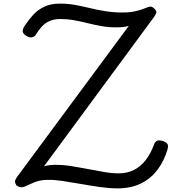

<svg xmlns="http://www.w3.org/2000/svg" viewBox="-20 -1023 995 1060"><path d="M628 17Q584 17 531.5 9.5Q479 2 425.5 -7.5Q372 -17 325 -24Q278 -31 243 -30Q217 -30 199 -25.5Q181 -21 166 -15Q151 -9 132 0Q107 13 93.5 10.5Q80 8 71 1Q63 -11 63 -21Q63 -31 77 -50L691 -880Q678 -876 660.5 -874Q643 -872 622 -872Q579 -872 539.5 -879Q500 -886 462.5 -895.5Q425 -905 388 -911.5Q351 -918 313 -918Q279 -918 254 -907Q229 -896 211 -876.5Q193 -857 179 -833Q173 -822 159 -817.5Q145 -813 125 -825Q107 -836 105.5 -849.5Q104 -863 118 -883Q139 -915 164 -942Q189 -969 224.5 -986Q260 -1003 311 -1003Q356 -1003 396.5 -995.5Q437 -988 478 -978Q519 -968 563 -961Q607 -954 658 -954Q697 -954 727.5 -961Q758 -968 782 -978Q801 -986 810 -986.5Q819 -987 829 -978Q844 -966 843 -955.5Q842 -945 831 -930L223 -105Q237 -109 253 -111Q269 -113 286 -113Q331 -113 376.5 -105.5Q422 -98 467 -89.5Q512 -81 554.5 -73.5Q597 -66 634 -66Q683 -66 720 -85Q757 -104 784.5 -139.5Q812 -175 830 -224Q836 -241 848 -246Q860 -251 880 -244Q900 -237 905 -227Q910 -217 905 -199Q887 -136 850.5 -87Q814 -38 759 -10.5Q704 17 628 17Z"/></svg>

Font: Playwrite PL
Style: Regular
Weight: 400
Designer: Veronika Burian, José Scaglione
Foundry: TypeTogether
Version: Version 1.002